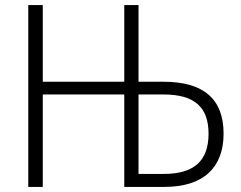

<svg xmlns="http://www.w3.org/2000/svg" viewBox="-20 -734 945 754"><path d="M91 0H148V-363H468V0H626C778 0 858 -75 858 -209C858 -345 780 -413 622 -413H524V-714H468V-413H148V-714H91ZM524 -51V-363H622C743 -363 799 -314 799 -209C799 -103 743 -51 623 -51Z"/></svg>

Font: Noto Sans SemiCondensed Light
Style: Regular
Weight: 300
Width: 4
Designer: Monotype Design Team
Foundry: Monotype Imaging Inc.
Version: Version 2.013